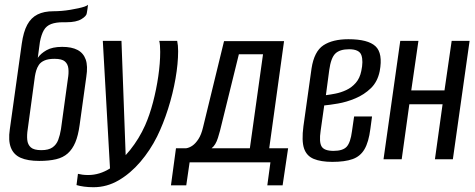

<svg xmlns="http://www.w3.org/2000/svg" viewBox="-20 -666 1988 803"><path d="M144 7Q96 7 66.5 -6Q37 -19 25.5 -48.5Q14 -78 21 -125L71 -483Q78 -533 94 -562.5Q110 -592 137 -605.5Q164 -619 204 -619Q220 -619 238 -620.5Q256 -622 274 -625Q292 -628 308 -631.5Q324 -635 334 -638.5Q344 -642 348 -646Q347 -638 346 -629.5Q345 -621 343 -611Q342 -599 320.5 -586Q299 -573 258 -573H244Q214 -573 194 -565.5Q174 -558 163.5 -540Q153 -522 147 -491L138 -424Q150 -442 174.5 -456Q199 -470 240 -470Q280 -470 304.5 -457Q329 -444 338.5 -417Q348 -390 341 -345L313 -143Q307 -99 295 -70.5Q283 -42 263.5 -24.5Q244 -7 214.5 0Q185 7 144 7ZM153 -38Q183 -38 199.5 -49.5Q216 -61 223.5 -81Q231 -101 235 -126L264 -337Q268 -360 266 -379Q264 -398 251.5 -409Q239 -420 208 -420Q182 -420 166 -413Q150 -406 142.5 -394.5Q135 -383 131.5 -371Q128 -359 126 -347L96 -126Q92 -101 94 -81Q96 -61 109 -49.5Q122 -38 153 -38Z M371 117Q350 117 331.5 114.5Q313 112 300 108L306 61Q314 63 324.5 64.5Q335 66 349 66Q397 66 441.5 37.5Q486 9 524 -38.5Q562 -86 587 -142Q606 -185 620 -238.5Q634 -292 642 -347Q650 -402 650 -449Q650 -464 649 -476Q648 -488 646 -495H721Q725 -477 725 -452Q725 -400 714 -337Q703 -274 683 -211Q663 -148 637 -95Q608 -37 567 11Q526 59 476.5 88Q427 117 371 117ZM441 55 410 -495H488L507 22Z M695 109 716 -46H759Q772 -48 785 -57Q798 -66 810 -84.5Q822 -103 829 -133L917 -494H1168L1106 -46H1185L1162 109H1098L1111 13H773L759 109ZM865 -46H1025L1080 -439H979L907 -147Q901 -120 891.5 -89.5Q882 -59 865 -46Z M1370 11Q1322 11 1292 -1.5Q1262 -14 1251.5 -45.5Q1241 -77 1249 -138L1283 -380Q1294 -451 1332.5 -476.5Q1371 -502 1437 -502Q1519 -502 1550.5 -472.5Q1582 -443 1568 -368Q1559 -324 1531 -297Q1503 -270 1466 -254.5Q1429 -239 1393.5 -233Q1358 -227 1336 -225L1321 -119Q1314 -72 1325 -53.5Q1336 -35 1375 -35Q1414 -35 1430 -52.5Q1446 -70 1452 -117L1461 -179H1536L1529 -127Q1522 -72 1504.5 -42Q1487 -12 1454.5 -0.5Q1422 11 1370 11ZM1343 -268Q1360 -270 1383 -274.5Q1406 -279 1428.5 -289.5Q1451 -300 1468 -319.5Q1485 -339 1491 -369Q1500 -410 1491.5 -435Q1483 -460 1440 -460Q1401 -460 1382.5 -442Q1364 -424 1357 -373Z M1584 0 1654 -495H1730L1700 -288H1839L1869 -495H1944L1874 0H1799L1831 -230H1692L1660 0Z"/></svg>

Font: Alumni Sans Medium
Style: Italic
Weight: 500
Italic angle: -8°
Designer: Robert E. Leuschke
Foundry: Robert E. Leuschke
Version: Version 1.016